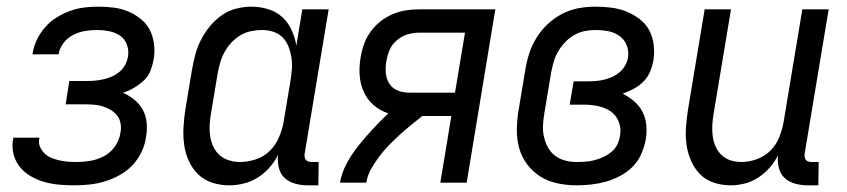

<svg xmlns="http://www.w3.org/2000/svg" viewBox="-20 -548 2540 576"><path d="M203 8Q180 8 157.5 6Q135 4 113.5 -2Q92 -8 73 -19Q54 -30 40.5 -46Q27 -62 21 -84Q15 -106 19 -129L20 -135H98V-132Q95 -119 100 -107.5Q105 -96 114 -87.5Q123 -79 134 -74.5Q145 -70 157.5 -67Q170 -64 183 -63Q196 -62 210 -62Q230 -62 251 -65.5Q272 -69 292 -79.5Q312 -90 325 -109Q338 -128 341 -148Q344 -162 342 -176Q340 -190 332 -200.5Q324 -211 312.5 -218Q301 -225 288 -229Q275 -233 261 -234Q247 -235 233 -235H177L188 -305H244Q256 -305 269 -306.5Q282 -308 294 -311Q306 -314 318 -319.5Q330 -325 340 -334Q350 -343 356 -354.5Q362 -366 364 -379Q367 -397 360.5 -414.5Q354 -432 339.5 -441.5Q325 -451 307 -454.5Q289 -458 270 -458Q253 -458 235 -455Q217 -452 200 -443.5Q183 -435 171 -419.5Q159 -404 156 -386L155 -385H77L78 -388Q81 -409 91 -429.5Q101 -450 116 -467Q131 -484 150.5 -496Q170 -508 191 -515.5Q212 -523 233 -525.5Q254 -528 275 -528Q299 -528 322 -525Q345 -522 365 -513.5Q385 -505 402.5 -491Q420 -477 429.5 -458Q439 -439 442 -416Q445 -393 441 -370Q438 -353 431.5 -336Q425 -319 411.5 -306.5Q398 -294 382 -284.5Q366 -275 349 -270Q368 -261 383.5 -248.5Q399 -236 408.5 -218.5Q418 -201 420 -179.5Q422 -158 418 -137Q415 -114 404.5 -92Q394 -70 377.5 -52.5Q361 -35 339.5 -23Q318 -11 295 -4Q272 3 249 5.5Q226 8 203 8Z M668 8Q641 8 616.5 0Q592 -8 574.5 -25Q557 -42 546.5 -65Q536 -88 532.5 -113.5Q529 -139 530.5 -166Q532 -193 536 -219L556 -339Q560 -362 566 -384.5Q572 -407 583 -428.5Q594 -450 609.5 -469Q625 -488 645 -502Q665 -516 688 -522Q711 -528 734 -528Q760 -528 784.5 -520.5Q809 -513 826.5 -497Q844 -481 854.5 -458.5Q865 -436 869 -411L887 -520H966L894 -87Q893 -82 894 -77Q895 -72 897.5 -68.5Q900 -65 905 -63.5Q910 -62 915 -62H936L935 8H903Q884 8 865.5 3Q847 -2 834 -14Q821 -26 816.5 -45Q812 -64 814 -83Q804 -63 788.5 -45.5Q773 -28 753.5 -15.5Q734 -3 711.5 2.5Q689 8 668 8ZM700 -62Q723 -62 747.5 -70Q772 -78 789.5 -95.5Q807 -113 817 -136.5Q827 -160 831 -183L851 -303Q854 -321 855.5 -339Q857 -357 854.5 -374Q852 -391 846 -407Q840 -423 828.5 -435Q817 -447 800.5 -452.5Q784 -458 766 -458Q750 -458 733 -454.5Q716 -451 701 -442Q686 -433 674 -420Q662 -407 653.5 -391.5Q645 -376 640.5 -360Q636 -344 633 -328L613 -208Q610 -191 609 -173.5Q608 -156 610.5 -139.5Q613 -123 620 -108Q627 -93 639 -82.5Q651 -72 667 -67Q683 -62 700 -62Z M1000 0Q1005 -30 1020.5 -58.5Q1036 -87 1056.5 -112.5Q1077 -138 1099.5 -162Q1122 -186 1145 -208Q1120 -216 1101 -232.5Q1082 -249 1071.5 -272Q1061 -295 1059 -321.5Q1057 -348 1062 -376Q1065 -396 1072 -415.5Q1079 -435 1091.5 -452.5Q1104 -470 1121 -483.5Q1138 -497 1158 -505.5Q1178 -514 1198 -517Q1218 -520 1238 -520H1466L1380 0H1301L1334 -200H1247Q1229 -186 1212 -172Q1195 -158 1178.5 -143Q1162 -128 1146 -111.5Q1130 -95 1117 -77.5Q1104 -60 1093 -40.5Q1082 -21 1079 0ZM1207 -270H1345L1375 -450H1238Q1220 -450 1203 -445Q1186 -440 1171 -427.5Q1156 -415 1149 -398.5Q1142 -382 1139 -364Q1136 -346 1137.5 -328.5Q1139 -311 1148 -297Q1157 -283 1173 -276.5Q1189 -270 1207 -270Z M1710 8Q1681 8 1652.5 2Q1624 -4 1601 -18.5Q1578 -33 1561.5 -55Q1545 -77 1537.5 -104Q1530 -131 1530.5 -160.5Q1531 -190 1536 -219L1556 -339Q1560 -364 1568 -388.5Q1576 -413 1590 -435.5Q1604 -458 1624 -476.5Q1644 -495 1667.5 -507Q1691 -519 1716 -523.5Q1741 -528 1766 -528Q1790 -528 1814 -525Q1838 -522 1859 -513.5Q1880 -505 1898.5 -491Q1917 -477 1927.5 -457.5Q1938 -438 1941 -414Q1944 -390 1940 -366Q1937 -349 1930 -332.5Q1923 -316 1910 -303Q1897 -290 1881 -281.5Q1865 -273 1848 -267Q1866 -258 1882 -244.5Q1898 -231 1907.5 -212.5Q1917 -194 1919 -172Q1921 -150 1917 -128Q1913 -107 1903.5 -85.5Q1894 -64 1877.5 -47.5Q1861 -31 1840 -20Q1819 -9 1797.5 -3Q1776 3 1754 5.5Q1732 8 1710 8ZM1710 -62Q1724 -62 1737 -63Q1750 -64 1763.5 -67.5Q1777 -71 1790 -77Q1803 -83 1814.5 -92.5Q1826 -102 1832 -114.5Q1838 -127 1840 -141Q1844 -162 1836.5 -182Q1829 -202 1812.5 -213.5Q1796 -225 1775 -229.5Q1754 -234 1732 -234H1689L1701 -304H1744Q1756 -304 1768 -305Q1780 -306 1792.5 -309Q1805 -312 1817 -317.5Q1829 -323 1839 -331.5Q1849 -340 1855.5 -351.5Q1862 -363 1864 -375Q1867 -395 1860 -412.5Q1853 -430 1838 -440.5Q1823 -451 1804.5 -454.5Q1786 -458 1767 -458Q1750 -458 1733 -454.5Q1716 -451 1701 -442Q1686 -433 1674 -420Q1662 -407 1653.5 -392Q1645 -377 1640.5 -360.5Q1636 -344 1633 -328L1613 -208Q1610 -190 1609 -172Q1608 -154 1612 -137Q1616 -120 1624 -105.5Q1632 -91 1645 -81Q1658 -71 1675 -66.5Q1692 -62 1710 -62Z M2172 8Q2146 8 2121.5 0Q2097 -8 2080 -25.5Q2063 -43 2053 -66Q2043 -89 2039.5 -114.5Q2036 -140 2038 -166.5Q2040 -193 2044 -219L2094 -520H2173L2121 -208Q2118 -191 2117 -174Q2116 -157 2118 -140.5Q2120 -124 2126.5 -109Q2133 -94 2144.5 -83Q2156 -72 2171.5 -67Q2187 -62 2204 -62Q2227 -62 2250.5 -70.5Q2274 -79 2291.5 -96.5Q2309 -114 2318 -137Q2327 -160 2331 -183L2387 -520H2466L2394 -87Q2393 -82 2394 -77Q2395 -72 2397.5 -68.5Q2400 -65 2405 -63.5Q2410 -62 2415 -62H2436L2435 8H2403Q2384 8 2365.5 3Q2347 -2 2334 -14Q2321 -26 2316.5 -44.5Q2312 -63 2314 -82Q2304 -62 2289 -45Q2274 -28 2255 -15.5Q2236 -3 2214.5 2.5Q2193 8 2172 8Z"/></svg>

Font: Iosevka Term Curly
Style: Italic
Weight: 400
Italic angle: -9°
Designer: Belleve Invis
Foundry: Belleve Invis
Version: Version 32.3.0